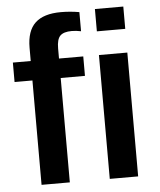

<svg xmlns="http://www.w3.org/2000/svg" viewBox="-52 -770 678 816"><g transform="rotate(-5 287.0 -362.5)"><path d="M504.4 -724.6V-629.4H383.3V-724.6ZM212.9 -445.3V0H92.3V-445.3H16.1V-528.3H92.3V-585Q92.3 -656.7 128.2 -690.4Q164.1 -724.1 237.8 -724.1Q276.9 -724.1 316.4 -717.3V-635.7Q295.4 -640.1 276.9 -640.1Q242.2 -640.1 227.5 -625.2Q212.9 -610.4 212.9 -571.8V-528.3H316.4V-445.3ZM504.4 -528.3V0H383.3V-528.3Z"/></g></svg>

Font: Arimo SemiBold
Style: Regular
Weight: 600
Designer: Steve Matteson
Foundry: Monotype Imaging Inc.
Version: Version 1.33